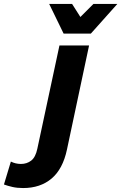

<svg xmlns="http://www.w3.org/2000/svg" viewBox="-184 -755 614 972"><path d="M-164 179 -129 63Q-105 75 -78 75Q-48 75 -26 58Q-4 41 5 -2L117 -525H267L155 2Q134 101 77 149Q20 197 -67 197Q-97 197 -121 191.5Q-145 186 -164 179ZM65 -735H181L223 -669L289 -735H410L276 -585H138Z"/></svg>

Font: Radio Canada
Style: Bold Italic
Weight: 700
Italic angle: -12°
Designer: Charles Daoud, Etienne Aubert Bonn, Alexandre Saumier Demers, Jacques Le Bailly
Foundry: Radio-Canada
Version: Version 2.104; ttfautohint (v1.8.4.7-5d5b);gftools[0.9.28.de